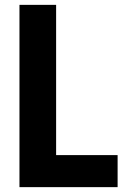

<svg xmlns="http://www.w3.org/2000/svg" viewBox="-20 -770 536 790"><path d="M60.1 -750H210.9V-131.8H463.9V0H60.1Z"/></svg>

Font: Oakes Grotesk Bold
Style: Regular
Weight: 700
Designer: Samuel Oakes
Foundry: Samuel Oakes
Version: Version 1.000;PS 001.000;hotconv 1.0.88;makeotf.lib2.5.64775